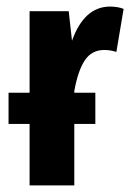

<svg xmlns="http://www.w3.org/2000/svg" viewBox="-20 -564 396 584"><path d="M356 -537 334 -406Q316 -412 297 -412Q259 -412 238 -380.5Q217 -349 206 -287V-282H270V-187H206V0H70V-187H6V-282H70V-530H189L199 -440Q236 -544 315 -544Q338 -544 356 -537Z"/></svg>

Font: Fira Sans Extra Condensed SemiBold
Style: Regular
Weight: 600
Width: 1
Designer: Carrois Corporate & Edenspiekermann AG
Foundry: Carrois Corporate GbR & Edenspiekermann AG
Version: Version 4.203